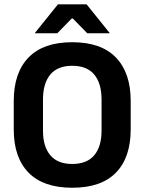

<svg xmlns="http://www.w3.org/2000/svg" viewBox="-20 -846 662 880"><path d="M311 14.5Q178.5 14.5 110.8 -54.8Q43 -124 43 -253V-383Q43 -512.5 110.8 -582.5Q178.5 -652.5 311 -652.5Q443.5 -652.5 511.2 -582.5Q579 -512.5 579 -383V-253Q579 -124 511.5 -54.8Q444 14.5 311 14.5ZM311 -94.5Q378.5 -94.5 412 -134.5Q445.5 -174.5 445.5 -247V-389Q445.5 -464 412 -504.2Q378.5 -544.5 311 -544.5Q244 -544.5 210.5 -504.2Q177 -464 177 -389V-247Q177 -174.5 210.5 -134.5Q244 -94.5 311 -94.5ZM140.5 -695.5 245.5 -826H377L482 -695.5V-693.5H380L313.5 -761.5H309L242.5 -693.5H140.5Z"/></svg>

Font: Anek Devanagari SemiBold
Style: Regular
Weight: 600
Designer: Kailash Malviya (Devanagari) & Yesha Goshar (Latin)
Foundry: Ek Type
Version: Version 1.003